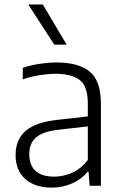

<svg xmlns="http://www.w3.org/2000/svg" viewBox="-20 -828 544 856"><path d="M210.5 8.5Q136 8.5 92.8 -29.8Q49.5 -68 49.5 -136.5Q49.5 -206 94.5 -244.8Q139.5 -283.5 238.5 -294L371.5 -309V-365.5Q371.5 -444.5 334.8 -471.8Q298 -499 227.5 -499Q196.5 -499 158.2 -493.2Q120 -487.5 81.5 -474V-525.5Q114.5 -537 155.5 -543.2Q196.5 -549.5 233 -549.5Q329 -549.5 379.5 -509.2Q430 -469 430 -363.5V0H379.5L375 -62H370.5Q343 -28.5 301 -10Q259 8.5 210.5 8.5ZM110.5 -142Q110.5 -40.5 222.5 -40.5Q261.5 -40.5 301 -57.5Q340.5 -74.5 371.5 -115V-264.5L241 -249.5Q171.5 -242 141 -215.5Q110.5 -189 110.5 -142ZM222 -629 106 -808H171L277 -629Z"/></svg>

Font: Encode Sans Lt
Style: Regular
Weight: 300
Designer: Multiple Designers
Foundry: Impallari Type
Version: Version 3.002; ttfautohint (v1.8.3) -l 8 -r 50 -G 200 -x 14 